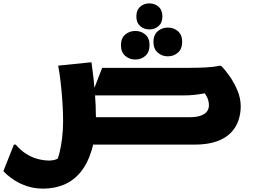

<svg xmlns="http://www.w3.org/2000/svg" viewBox="-59 -855 1494 1135"><path d="M478 -162H1058Q1104 -162 1129.5 -172Q1155 -182 1165.5 -197.5Q1176 -213 1176 -232Q1176 -259 1164 -282.5Q1152 -306 1139 -320L1217 -317Q1173 -307 1141 -301.5Q1109 -296 1082.5 -293.5Q1056 -291 1026 -291H482L545 -454H1064Q1113 -454 1159.5 -456.5Q1206 -459 1236 -466H1248Q1274 -440 1300.5 -401.5Q1327 -363 1345.5 -318Q1364 -273 1364 -226Q1364 -182 1350 -141.5Q1336 -101 1304.5 -69Q1273 -37 1220 -18.5Q1167 0 1088 0H478ZM824 -681Q792 -681 769.5 -701Q747 -721 747 -758Q747 -795 769.5 -815Q792 -835 824 -835Q856 -835 878.5 -815Q901 -795 901 -758Q901 -721 878.5 -701Q856 -681 824 -681ZM933 -522Q898 -522 873 -544.5Q848 -567 848 -607Q848 -648 873 -670Q898 -692 933 -692Q969 -692 993.5 -670Q1018 -648 1018 -607Q1018 -567 993.5 -544.5Q969 -522 933 -522ZM741 -503Q706 -503 681 -525Q656 -547 656 -588Q656 -629 681 -650.5Q706 -672 741 -672Q776 -672 800.5 -650.5Q825 -629 825 -588Q825 -547 800.5 -525Q776 -503 741 -503ZM34 0Q63 34 96.5 55Q130 76 165 85Q200 94 230 94Q260 94 279.5 84Q299 74 308 75L265 115Q281 93 291.5 53Q302 13 308 -37.5Q314 -88 314 -138Q314 -192 310 -252Q306 -312 299.5 -368.5Q293 -425 285 -467L471 -486H482Q496 -385 502 -305.5Q508 -226 508 -165Q508 -52 484 29Q460 110 418 161.5Q376 213 319.5 236.5Q263 260 197 260Q144 260 101 245.5Q58 231 28 211.5Q-2 192 -19.5 176Q-37 160 -39 157L23 0Z"/></svg>

Font: Kufam ExtraBold
Style: Italic
Weight: 800
Italic angle: -11°
Designer: Artur Schmal
Foundry: Original Type
Version: Version 1.301; ttfautohint (v1.8.3)